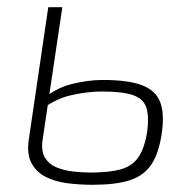

<svg xmlns="http://www.w3.org/2000/svg" viewBox="-20 -502 542 533"><path d="M153 -482 98 -112Q94 -82 105 -64Q116 -46 136.5 -37.5Q157 -29 182 -26Q207 -23 231 -23Q285 -23 317 -32.5Q349 -42 365.5 -67.5Q382 -93 389 -139Q394 -180 386 -204Q378 -228 349 -238Q320 -248 263 -248Q221 -248 174.5 -237Q128 -226 82 -188L87 -218Q132 -257 178 -268.5Q224 -280 265 -280Q336 -280 374 -265.5Q412 -251 424.5 -219Q437 -187 429 -132Q421 -76 400 -45Q379 -14 340 -1.5Q301 11 237 11Q200 11 166 6.5Q132 2 106 -11.5Q80 -25 67 -50Q54 -75 60 -115L114 -482Z"/></svg>

Font: Exo 2 ExtraLight
Style: Italic
Weight: 250
Italic angle: -8°
Designer: Natanael Gama
Foundry: Natanael Gama
Version: Version 2.010